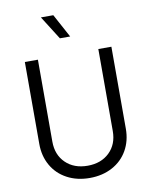

<svg xmlns="http://www.w3.org/2000/svg" viewBox="-105 -1069 910 1158"><g transform="rotate(-10 350.0 -490.5)"><path d="M85 -243V-745H165V-243Q165 -162 216 -112.5Q267 -63 350 -63Q433 -63 484 -112.5Q535 -162 535 -243V-745H615V-243Q615 -169 582 -111Q549 -53 488.5 -20.5Q428 12 350 12Q272 12 211.5 -20.5Q151 -53 118 -111Q85 -169 85 -243ZM227 -993H303L381 -849H318Z"/></g></svg>

Font: Evergrow Sans 
Style: Regular
Weight: 400
Foundry: 10Web
Version: Version 1.000